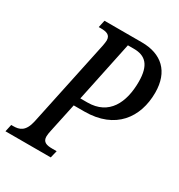

<svg xmlns="http://www.w3.org/2000/svg" viewBox="-186 -829 882 944"><g transform="rotate(30 254.5 -357.0)"><path d="M-17 0H240L250 -41H225C193 -41 170 -47 170 -79C170 -86 172 -102 175 -114L210 -278H270C446 -278 526 -392 526 -532C526 -652 457 -714 345 -714H133L124 -673H135C168 -673 191 -667 191 -635C191 -628 189 -617 187 -605L83 -114C69 -50 38 -41 3 -41H-8ZM261 -324H221L293 -667H327C393 -667 429 -632 429 -538C429 -420 383 -324 261 -324Z"/></g></svg>

Font: Noto Serif ExtraCondensed
Style: Italic
Weight: 400
Width: 2
Italic angle: -12°
Designer: Monotype Design Team
Foundry: Monotype Imaging Inc.
Version: Version 2.014